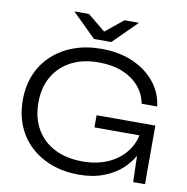

<svg xmlns="http://www.w3.org/2000/svg" viewBox="-100 -1055 1134 1165"><g transform="rotate(10 466.5 -472.5)"><path d="M834 -327Q833 -256 806.5 -194Q780 -132 731.5 -85.5Q683 -39 614.5 -13Q546 13 461 13Q371 13 295.5 -14.5Q220 -42 164.5 -93Q109 -144 79 -215.5Q49 -287 49 -375Q49 -463 79.5 -534.5Q110 -606 166 -657Q222 -708 298 -735.5Q374 -763 466 -763Q576 -763 660.5 -726Q745 -689 797 -624.5Q849 -560 859 -477H763Q752 -538 712 -583.5Q672 -629 609.5 -654Q547 -679 464 -679Q367 -679 295.5 -642Q224 -605 184.5 -537Q145 -469 145 -375Q145 -282 185 -213Q225 -144 298 -107Q371 -70 469 -70Q565 -70 636.5 -105Q708 -140 748 -201Q788 -262 790 -341ZM506 -286V-361H868V0H795L786 -318L812 -286ZM517 -814H410L264 -958H354L481 -854H445L573 -958H662Z"/></g></svg>

Font: Unbounded Light
Style: Regular
Weight: 300
Designer: Luke Prowse, Jean-Baptiste Morizot, Fátima Lázaro, Florian Runge
Foundry: NaN
Version: Version 1.700